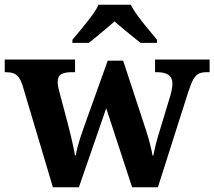

<svg xmlns="http://www.w3.org/2000/svg" viewBox="-23 -786 900 806"><path d="M70.9 -430Q63.9 -451 54.7 -462.5Q45.5 -474 33 -478.5Q20.5 -483 0.5 -483H-3.1V-536H292.1V-483H279.1Q249.1 -483 234.1 -474.5Q219.1 -466 219.1 -441Q219.1 -433 221.6 -420.4Q224.1 -407.8 227.1 -396.8L261.3 -268.3Q267.7 -244.3 273.7 -219.1Q279.6 -194 284.4 -171.8Q289.3 -149.7 291.7 -133.8H295.3Q297.7 -150.2 302.7 -169.3Q307.8 -188.4 314.3 -208.4Q320.7 -228.5 327 -246.1L429.2 -531.3H494L591.1 -235.8Q595.3 -223.1 599.2 -209.2Q603.1 -195.4 606.8 -181.4Q610.5 -167.3 613.2 -154.8Q615.8 -142.3 617.3 -133.2H620.8Q625.3 -157.1 631.6 -182Q637.9 -206.9 647.7 -238.1L691.9 -384Q695.9 -397 698.4 -411.5Q700.9 -426 700.9 -434Q700.9 -460 684.4 -471.5Q667.9 -483 634.9 -483H627.9V-536H856.9V-483H843.9Q824.9 -483 811.9 -476.9Q798.9 -470.8 789.2 -454.1Q779.5 -437.4 768.9 -405L639.9 0H531.5L422.9 -331.6L308.2 0H199ZM280.8 -619Q296.8 -638 318.4 -664Q340 -690 360.3 -717Q380.6 -744 390.6 -766H526.2Q537.2 -744 557 -717Q576.9 -690 599 -664Q621.1 -638 636.1 -619V-606H566.9Q553.1 -617 533.1 -633.2Q513 -649.3 493 -666.1Q472.9 -682.9 457.9 -696Q442.9 -682.9 422.9 -666.1Q402.9 -649.3 383.6 -633.2Q364.3 -617 349.9 -606H280.8Z"/></svg>

Font: Noto Serif Khmer
Style: Regular
Weight: 400
Designer: Danh Hong and the Monotype Design Team
Foundry: Monotype Imaging Inc.
Version: Version 2.003